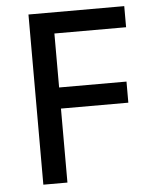

<svg xmlns="http://www.w3.org/2000/svg" viewBox="-51 -732 626 775"><g transform="rotate(-5 262.5 -344.5)"><path d="M190.9 0H93.3V-689.5H481.4V-604H190.9V-385.3H463.9V-299.8H190.9Z"/></g></svg>

Font: Shanti
Style: Regular
Weight: 400
Designer: vernon adams
Foundry: vernon adams
Version: Version 1.000